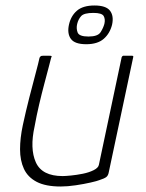

<svg xmlns="http://www.w3.org/2000/svg" viewBox="-20 -675 533 699"><path d="M201 4Q146 4 113.5 -13Q81 -30 67 -60.5Q53 -91 53 -131.5Q53 -172 63 -219Q74 -270 86.5 -319Q99 -368 109.5 -407Q120 -446 124 -465Q127 -470 129.5 -471Q132 -472 137 -472H160Q166 -472 167.5 -471Q169 -470 166 -464Q164 -456 157.5 -431Q151 -406 141.5 -370.5Q132 -335 122.5 -294.5Q113 -254 106 -215Q88 -134 110.5 -84Q133 -34 208 -34Q218 -34 238.5 -36Q259 -38 281.5 -42.5Q304 -47 321 -55.5Q338 -64 340 -75L423 -467Q424 -469 425.5 -470.5Q427 -472 428 -472H461Q463 -472 464.5 -471Q466 -470 465 -467L376 -48Q374 -36 367 -30.5Q360 -25 341 -19Q334 -16 310 -10.5Q286 -5 256 -0.5Q226 4 201 4ZM388 -585Q380 -553 357.5 -533.5Q335 -514 294 -514Q252 -514 238 -533.5Q224 -553 231 -585Q238 -617 260 -636Q282 -655 324 -655Q366 -655 380.5 -636Q395 -617 388 -585ZM360 -588Q364 -605 357.5 -616.5Q351 -628 320 -628Q286 -628 275.5 -616.5Q265 -605 261 -588Q257 -572 262.5 -557Q268 -542 302 -542Q336 -542 346 -557.5Q356 -573 360 -588Z"/></svg>

Font: Glory ExtraLight
Style: Italic
Weight: 250
Italic angle: -12°
Version: Version 1.011